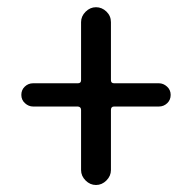

<svg xmlns="http://www.w3.org/2000/svg" viewBox="-20 -575 540 540"><path d="M73.2 -275.4Q60.5 -275.4 50.3 -284.7Q40 -293.9 40 -308.1Q40 -322.3 49.8 -331.5Q59.6 -340.8 73.2 -340.8H199.2Q208 -340.8 208 -349.6V-512.7Q208 -529.3 220.7 -542Q233.4 -554.7 250 -554.7Q266.6 -554.7 279.3 -542.5Q292 -530.3 292 -512.7V-349.6Q292 -340.8 300.8 -340.8H426.8Q439.5 -340.8 449.7 -331.5Q460 -322.3 460 -308.1Q460 -293.9 450.2 -284.7Q440.4 -275.4 426.8 -275.4H300.8Q292 -275.4 292 -265.6V-96.7Q292 -80.1 279.3 -67.4Q266.6 -54.7 250 -54.7Q233.4 -54.7 220.7 -67.4Q208 -80.1 208 -96.7V-265.6Q208 -274.4 199.2 -275.4Z"/></svg>

Font: Rounded Mgen+ 1mn regular
Style: Regular
Weight: 400
Designer: [Source Han Sans]
Ryoko NISHIZUKA  (kana & ideographs); Paul D. Hunt (Latin, Greek & Cyrillic); Wenlong ZHANG  (bopomofo
Version: Version 1.059.20150602